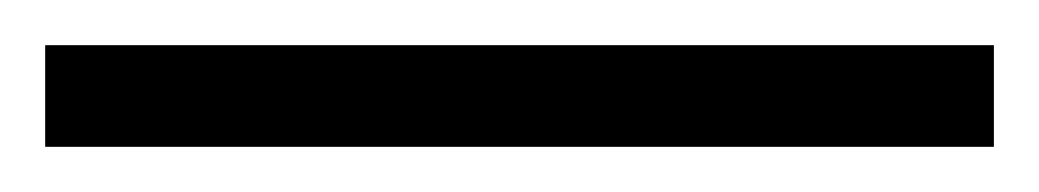

<svg xmlns="http://www.w3.org/2000/svg" viewBox="-24 -825 460 85"><path d="M416 -760H-4V-805H416Z"/></svg>

Font: Noto Sans Lao UI ExtCond Light
Style: Regular
Weight: 300
Width: 2
Designer: Monotype Design Team
Foundry: Monotype Imaging Inc.
Version: Version 2.000; ttfautohint (v1.8.4.7-5d5b)